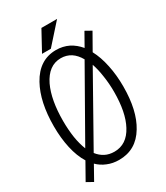

<svg xmlns="http://www.w3.org/2000/svg" viewBox="-220 -944 940 1088"><g transform="rotate(-30 250.0 -399.5)"><path d="M442.4 -715.8 394.5 -630.9Q366.2 -665 330.1 -683.6Q292 -702.1 248 -702.1Q137.7 -702.1 77.1 -592.8Q21.5 -492.2 21.5 -333Q21.5 -255.9 36.1 -190.4Q50.8 -124 80.1 -77.1L19.5 30.3L61.5 53.7L112.3 -37.1Q137.7 -11.7 171.9 2Q206.1 16.6 248 16.6Q359.4 16.6 418.9 -83Q475.6 -175.8 475.6 -333Q475.6 -407.2 461.9 -471.7Q448.2 -538.1 421.9 -586.9L482.4 -693.4ZM362.3 -575.2 113.3 -136.7Q97.7 -175.8 89.8 -224.6Q82 -276.4 82 -333Q82 -470.7 122.1 -555.7Q167 -648.4 248 -648.4Q284.2 -648.4 313.5 -629.9Q341.8 -611.3 362.3 -575.2ZM141.6 -89.8 386.7 -525.4Q400.4 -485.4 407.2 -436.5Q415 -386.7 415 -333Q415 -198.2 373 -120.1Q329.1 -37.1 248 -37.1Q213.9 -37.1 187.5 -50.8Q161.1 -64.5 141.6 -89.8ZM341.8 -851.6H239.3L168.9 -722.7H226.6Z"/></g></svg>

Font: GulimChe
Style: Regular
Weight: 400
Monospace: yes
Version: Version 2.21